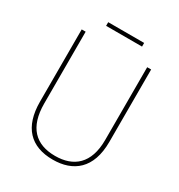

<svg xmlns="http://www.w3.org/2000/svg" viewBox="-194 -954 1017 1092"><g transform="rotate(30 314.5 -407.5)"><path d="M433 -825H197V-801H433ZM543 -239V-714H517V-236C517 -81 436 -15 315 -15C187 -15 113 -87 113 -243V-714H87V-240C87 -73 169 10 314 10C447 10 543 -62 543 -239Z"/></g></svg>

Font: Noto Sans Gujarati SemiCondensed Thin
Style: Regular
Weight: 100
Width: 4
Designer: Jelle Bosma - Monotype Design Team, Universal Thirst
Foundry: Monotype Imaging Inc.
Version: Version 2.106